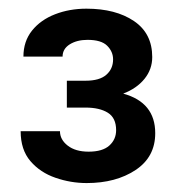

<svg xmlns="http://www.w3.org/2000/svg" viewBox="-20 -736 410 436"><path d="M131.8 -491.7V-552.7H174.3Q206.1 -552.7 221.4 -566.2Q236.8 -579.6 236.8 -601.1Q236.8 -618.7 223.4 -632.1Q210 -645.5 178.7 -645.5Q154.8 -645.5 138.4 -635.3Q122.1 -625 122.1 -607.4H33.2Q33.2 -642.1 52.7 -666.5Q72.3 -690.9 105 -703.6Q137.7 -716.3 176.3 -716.3Q242.7 -716.3 284.2 -688.2Q325.7 -660.2 325.7 -606.4Q325.7 -578.6 308.1 -556.9Q290.5 -535.2 259.8 -523.4Q332.5 -503.4 332.5 -433.6Q332.5 -379.4 287.8 -349.9Q243.2 -320.3 176.8 -320.3Q140.6 -320.3 106 -332.3Q71.3 -344.2 49.1 -370.1Q26.9 -396 26.9 -438H116.2Q116.2 -418.9 133.8 -405.3Q151.4 -391.6 181.2 -391.6Q212.9 -391.6 228.3 -405.5Q243.7 -419.4 243.7 -440.4Q243.7 -468.3 224.9 -480Q206.1 -491.7 174.3 -491.7Z"/></svg>

Font: Vazirmatn RD UI Medium
Style: Regular
Weight: 500
Designer: Saber Rastikerdar
Foundry: Saber Rastikerdar
Version: Version 33.003